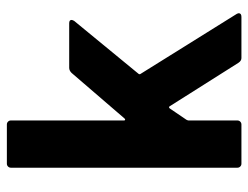

<svg xmlns="http://www.w3.org/2000/svg" viewBox="-104 -636 740 573"><g transform="rotate(-90 266.5 -350.0)"><path d="M64 0Q59 0 55.5 -3.5Q52 -7 52 -12V-688Q52 -693 55.5 -696.5Q59 -700 64 -700H181Q186 -700 189.5 -696.5Q193 -693 193 -688V-351Q193 -348 194 -347.5Q195 -347 196 -347Q197 -347 199 -349L335 -507Q342 -514 350 -514H483Q493 -514 493 -507Q493 -504 490 -499L333 -308Q331 -306 331 -304Q331 -302 332 -301L511 -14Q513 -10 513 -8Q513 0 502 0H379Q371 0 365 -9L236 -213Q235 -215 234 -215.5Q233 -216 232 -216Q231 -216 229 -214L195 -164Q193 -160 193 -158V-12Q193 -7 189.5 -3.5Q186 0 181 0Z"/></g></svg>

Font: LinhAnh
Style: Bold
Weight: 700
Designer: Jeremy Tribby
Foundry: Tribby Type
Version: Version 1.408